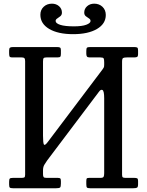

<svg xmlns="http://www.w3.org/2000/svg" viewBox="-20 -1000 782 1020"><path d="M480.5 -980.5Q507 -980.5 524.5 -963.8Q542 -947 542 -920.5Q542 -873.5 495 -846Q448 -818.5 368.5 -818.5Q288.5 -818.5 241.5 -846.2Q194.5 -874 194.5 -921.5Q194.5 -947.5 212 -964Q229.5 -980.5 256 -980.5Q278.5 -980.5 293.8 -967Q309 -953.5 309 -933Q309 -921 300.8 -914Q292.5 -907 284 -901.8Q275.5 -896.5 275.5 -888.5Q275.5 -876 300.2 -868Q325 -860 372.5 -860Q415.5 -860 438.2 -868.5Q461 -877 461 -888.5Q461 -897 452.8 -902Q444.5 -907 436 -913.8Q427.5 -920.5 427.5 -933Q427.5 -953.5 442.8 -967Q458 -980.5 480.5 -980.5ZM533.5 -669Q533.5 -685 530.5 -690Q527.5 -695 512 -695H455.5Q445 -695 441.8 -700Q438.5 -705 438.5 -714.5V-729Q438.5 -742.5 441.8 -746.2Q445 -750 458.5 -750H693.5Q705.5 -750 709.5 -747Q713.5 -744 713.5 -731V-712Q713.5 -701.5 709.2 -698.2Q705 -695 694 -695H656Q639.5 -695 634 -691.8Q628.5 -688.5 628.5 -672V-72Q628.5 -61.5 632 -58.2Q635.5 -55 647 -55H694Q704 -55 708.8 -52.5Q713.5 -50 713.5 -39V-22Q713.5 -6.5 708.2 -3.2Q703 0 688.5 0H458.5Q445 0 441.8 -4Q438.5 -8 438.5 -22V-37Q438.5 -47.5 440.5 -51.2Q442.5 -55 453 -55H512.5Q527 -55 530.2 -60.5Q533.5 -66 533.5 -80V-478Q533.5 -516.5 524.5 -521.8Q515.5 -527 504.5 -511L230.5 -147.5Q223 -137 215.8 -125Q208.5 -113 208.5 -95V-75Q208.5 -63.5 211.8 -59.2Q215 -55 227.5 -55H287Q297 -55 300.2 -52Q303.5 -49 303.5 -38V-25Q303.5 -8 299.2 -4Q295 0 278.5 0H48.5Q36 0 32.2 -3.5Q28.5 -7 28.5 -20V-34Q28.5 -47.5 32 -51.2Q35.5 -55 49 -55H93Q105 -55 109.2 -57.5Q113.5 -60 113.5 -72V-675.5Q113.5 -687.5 109.2 -691.2Q105 -695 94 -695H46Q33 -695 30.8 -700Q28.5 -705 28.5 -718V-731Q28.5 -743 32.8 -746.5Q37 -750 48.5 -750H283.5Q293.5 -750 298.5 -747.5Q303.5 -745 303.5 -734V-714Q303.5 -702 300 -698.5Q296.5 -695 285 -695H228Q215 -695 211.8 -691Q208.5 -687 208.5 -673.5V-280Q208.5 -240.5 213.2 -232.5Q218 -224.5 234 -246L524.5 -631Q528.5 -637 531 -641Q533.5 -645 533.5 -656Z"/></svg>

Font: Besley* Narrow
Style: Regular
Weight: 400
Width: 4
Designer: Owen Earl
Foundry: indestructible type*
Version: Version 3.000; ttfautohint (v1.8.3)